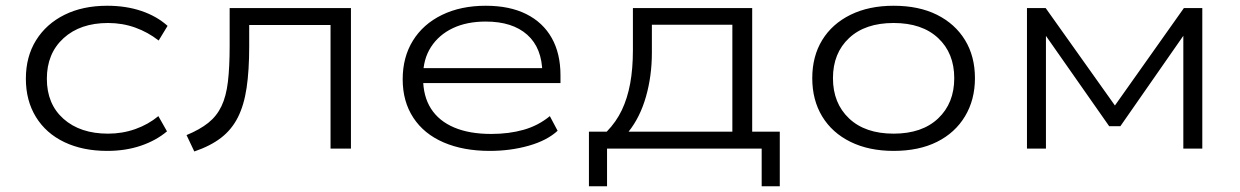

<svg xmlns="http://www.w3.org/2000/svg" viewBox="-20 -517 4313 668"><path d="M353 8Q268 8 204 -22.5Q140 -53 105 -110Q70 -167 70 -243Q70 -320 105.5 -377Q141 -434 204.5 -465.5Q268 -497 353 -497Q418 -497 471.5 -479Q525 -461 563 -427L532 -376Q495 -405 450.5 -421Q406 -437 356 -437Q259 -437 201 -384Q143 -331 143 -243Q143 -155 201 -103.5Q259 -52 356 -52Q406 -52 451 -68Q496 -84 531 -113L561 -60Q523 -28 470 -10Q417 8 353 8Z M656 10 629 -47Q675 -66 704.5 -89.5Q734 -113 750.5 -147.5Q767 -182 773 -233Q779 -284 779 -357V-489H1201V0H1130V-430H847V-355Q847 -272 838 -211.5Q829 -151 807.5 -108.5Q786 -66 749 -37.5Q712 -9 656 10Z M1684 8Q1592 8 1523.5 -21.5Q1455 -51 1418 -107.5Q1381 -164 1381 -241Q1381 -318 1416.5 -375.5Q1452 -433 1517.5 -465Q1583 -497 1670 -497Q1753 -497 1811 -468Q1869 -439 1899.5 -385Q1930 -331 1930 -255V-228H1430V-280H1890L1867 -263Q1866 -350 1814.5 -396Q1763 -442 1670 -442Q1604 -442 1555.5 -419Q1507 -396 1479.5 -353.5Q1452 -311 1452 -252V-245Q1452 -182 1479.5 -139Q1507 -96 1560 -73.5Q1613 -51 1689 -51Q1751 -51 1802 -65.5Q1853 -80 1893 -113L1920 -62Q1883 -28 1819.5 -10Q1756 8 1684 8Z M2029 131V-59H2091Q2124 -93 2143.5 -134Q2163 -175 2172.5 -226.5Q2182 -278 2182 -343V-489H2597V-59H2693V131H2630V0H2092V131ZM2167 -59H2528V-431H2248V-334Q2248 -253 2227.5 -181Q2207 -109 2167 -59Z M3089 8Q3003 8 2939 -23.5Q2875 -55 2840.5 -112Q2806 -169 2806 -245Q2806 -321 2840.5 -377.5Q2875 -434 2939 -465.5Q3003 -497 3089 -497Q3177 -497 3240 -465.5Q3303 -434 3337.5 -377.5Q3372 -321 3372 -245Q3372 -170 3337.5 -112.5Q3303 -55 3240 -23.5Q3177 8 3089 8ZM3089 -52Q3188 -52 3244 -105Q3300 -158 3300 -245Q3300 -332 3244 -384.5Q3188 -437 3089 -437Q2990 -437 2934 -384.5Q2878 -332 2878 -245Q2878 -158 2934 -105Q2990 -52 3089 -52Z M3553 0V-489H3618L3859 -150L4099 -489H4163V0H4097V-414H4112L3878 -78H3839L3603 -415H3619V0Z"/></svg>

Font: Nunito Sans 10pt Expanded Light
Style: Regular
Weight: 300
Width: 7
Designer: Vernon Adams
Foundry: Vernon Adams
Version: Version 3.101;gftools[0.9.27]